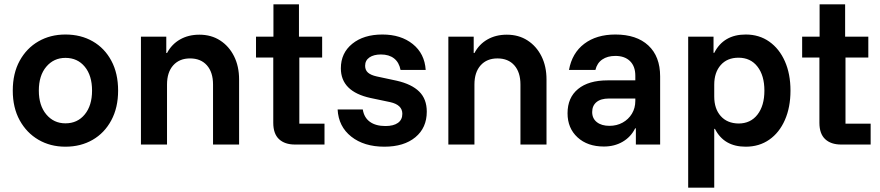

<svg xmlns="http://www.w3.org/2000/svg" viewBox="-20 -670 4077 890"><path d="M283.3 10Q213.3 10 158.3 -22.1Q103.3 -54.2 71.2 -112.5Q39.2 -170.8 39.2 -250Q39.2 -330 71.2 -388.3Q103.3 -446.7 158.3 -478.3Q213.3 -510 283.3 -510Q355 -510 410 -478.3Q465 -446.7 496.2 -388.3Q527.5 -330 527.5 -250Q527.5 -170.8 495.8 -112.1Q464.2 -53.3 409.2 -21.7Q354.2 10 283.3 10ZM283.3 -98.3Q339.2 -98.3 372.9 -139.6Q406.7 -180.8 406.7 -250Q406.7 -320 372.9 -360.8Q339.2 -401.7 283.3 -401.7Q229.2 -401.7 194.6 -360.8Q160 -320 160 -250Q160 -180.8 194.6 -139.6Q229.2 -98.3 283.3 -98.3Z M633.3 0V-500H750.8V-424.2H754.2Q775.8 -465 814.6 -487.1Q853.3 -509.2 904.2 -509.2Q959.2 -509.2 1000.4 -482.5Q1041.7 -455.8 1065 -409.2Q1088.3 -362.5 1088.3 -301.7V0H967.5V-278.3Q967.5 -335 939.2 -367.1Q910.8 -399.2 860.8 -399.2Q811.7 -399.2 782.9 -367.1Q754.2 -335 754.2 -278.3V0Z M1347.5 0Q1300 0 1273.3 -25Q1246.7 -50 1246.7 -100.8V-403.3H1166.7V-500H1247.5V-650H1365.8V-500H1473.3V-403.3H1367.5V-96.7H1484.2V0Z M1761.7 10Q1667.5 10 1608.3 -36.7Q1549.2 -83.3 1545 -162.5H1661.7Q1667.5 -125 1694.6 -105.4Q1721.7 -85.8 1766.7 -85.8Q1804.2 -85.8 1824.6 -100.4Q1845 -115 1845 -142.5Q1845 -184.2 1788.3 -196.7L1697.5 -215.8Q1560 -245.8 1560 -353.3Q1560 -424.2 1612.9 -467.1Q1665.8 -510 1752.5 -510Q1838.3 -510 1893.3 -465.8Q1948.3 -421.7 1953.3 -345.8H1836.7Q1830 -380.8 1806.7 -399.2Q1783.3 -417.5 1745.8 -417.5Q1712.5 -417.5 1692.5 -403.8Q1672.5 -390 1672.5 -365Q1672.5 -345 1685.8 -333.3Q1699.2 -321.7 1725.8 -315.8L1819.2 -295.8Q1888.3 -280 1923.3 -245.4Q1958.3 -210.8 1958.3 -152.5Q1958.3 -77.5 1905.4 -33.8Q1852.5 10 1761.7 10Z M2058.3 0V-500H2175.8V-424.2H2179.2Q2200.8 -465 2239.6 -487.1Q2278.3 -509.2 2329.2 -509.2Q2384.2 -509.2 2425.4 -482.5Q2466.7 -455.8 2490 -409.2Q2513.3 -362.5 2513.3 -301.7V0H2392.5V-278.3Q2392.5 -335 2364.2 -367.1Q2335.8 -399.2 2285.8 -399.2Q2236.7 -399.2 2207.9 -367.1Q2179.2 -335 2179.2 -278.3V0Z M2779.2 9.2Q2703.3 9.2 2657.1 -33.3Q2610.8 -75.8 2610.8 -145Q2610.8 -217.5 2659.6 -257.5Q2708.3 -297.5 2796.7 -297.5H2925V-319.2Q2925 -362.5 2900.4 -386.7Q2875.8 -410.8 2832.5 -410.8Q2795.8 -410.8 2771.7 -394.2Q2747.5 -377.5 2740 -345.8H2617.5Q2631.7 -424.2 2688.3 -467.1Q2745 -510 2832.5 -510Q2930.8 -510 2985.4 -459.2Q3040 -408.3 3040 -315.8V0H2927.5V-75H2924.2Q2904.2 -35 2866.2 -12.9Q2828.3 9.2 2779.2 9.2ZM2805 -86.7Q2839.2 -86.7 2866.2 -101.7Q2893.3 -116.7 2909.2 -142.9Q2925 -169.2 2925 -202.5V-213.3H2802.5Q2765 -213.3 2745 -196.7Q2725 -180 2725 -150.8Q2725 -120.8 2746.7 -103.8Q2768.3 -86.7 2805 -86.7Z M3170 200V-500H3287.5V-425H3290.8Q3334.2 -510 3436.7 -510Q3499.2 -510 3545.8 -477.1Q3592.5 -444.2 3618.3 -385.8Q3644.2 -327.5 3644.2 -250Q3644.2 -172.5 3618.3 -113.8Q3592.5 -55 3545.8 -22.5Q3499.2 10 3436.7 10Q3335.8 10 3294.2 -72.5H3290.8V200ZM3403.3 -97.5Q3459.2 -97.5 3491.2 -138.8Q3523.3 -180 3523.3 -250Q3523.3 -320 3491.2 -361.2Q3459.2 -402.5 3403.3 -402.5Q3350.8 -402.5 3320.8 -368.3Q3290.8 -334.2 3290.8 -277.5V-222.5Q3290.8 -165.8 3320.8 -132.1Q3350.8 -98.3 3403.3 -97.5Z M3879.2 0Q3831.7 0 3805 -25Q3778.3 -50 3778.3 -100.8V-403.3H3698.3V-500H3779.2V-650H3897.5V-500H4005V-403.3H3899.2V-96.7H4015.8V0Z"/></svg>

Font: Funnel Sans SemiBold
Style: Regular
Weight: 600
Designer: NORD ID, Kristian Moeller
Foundry: Dicotype
Version: Version 1.000